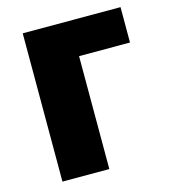

<svg xmlns="http://www.w3.org/2000/svg" viewBox="-101 -740 735 823"><g transform="rotate(-15 267.0 -329.0)"><path d="M509 -501H283V0H75V-658H509Z"/></g></svg>

Font: Ysabeau Heavy
Style: Regular
Weight: 800
Designer: Christian Thalmann (Catharsis Fonts)
Version: Version 0.003